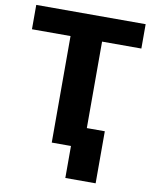

<svg xmlns="http://www.w3.org/2000/svg" viewBox="-95 -782 820 1027"><g transform="rotate(10 315.0 -268.5)"><path d="M611.8 -578.6H398.4V0H227.1V-578.6H17.6V-710.9H611.8ZM496.1 173.8H331.5V-108.9H496.1Z"/></g></svg>

Font: Sadagaat-English
Style: Regular
Weight: 900
Designer: Ahmed alsheikh
Foundry: Ahmed alsheikh Design
Version: Version 2.137;January 17, 2018;FontCreator 11.0.0.2408 64-bi